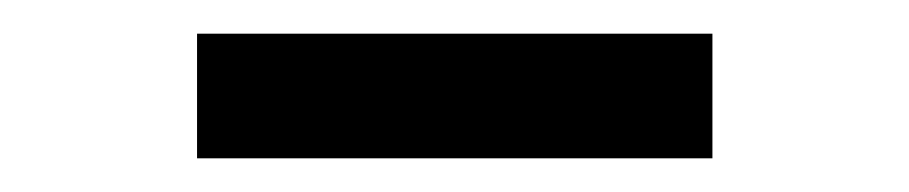

<svg xmlns="http://www.w3.org/2000/svg" viewBox="-20 -721 540 114"><path d="M97 -627V-701H403V-627Z"/></svg>

Font: Nunito Sans 7pt SemiCondensed Medium
Style: Regular
Weight: 500
Width: 4
Designer: Vernon Adams
Foundry: Vernon Adams
Version: Version 3.101;gftools[0.9.27]